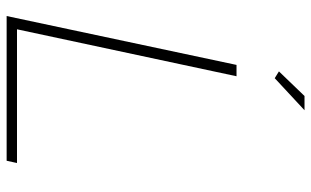

<svg xmlns="http://www.w3.org/2000/svg" viewBox="-204 -756 960 593"><g transform="rotate(90 276.5 -460.0)"><path d="M181 -710H216L71 -32H484L477 0H30ZM222 -828 201 -841 277 -920H321Z"/></g></svg>

Font: Raleway ExtraLight
Style: Italic
Weight: 200
Italic angle: -12°
Designer: Matt McInerney, Pablo Impallari, Rodrigo Fuenzalida
Foundry: Matt McInerney, Pablo Impallari, Rodrigo Fuenzalida
Version: Version 4.026